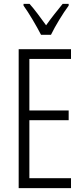

<svg xmlns="http://www.w3.org/2000/svg" viewBox="-20 -967 432 987"><path d="M345 0H76V-714H345V-664H131V-399H333V-349H131V-51H345ZM191 -788Q173 -823 147.5 -866Q122 -909 101 -938V-947H132Q151 -926 173.5 -896Q196 -866 217 -837Q239 -868 258 -892Q277 -916 302 -947H333V-938Q310 -907 284.5 -865Q259 -823 242 -788Z"/></svg>

Font: Noto Sans Khmer ExtraCondensed Light
Style: Regular
Weight: 300
Width: 2
Designer: Danh Hong and the Monotype Design Team
Foundry: Monotype Imaging Inc.
Version: Version 2.004; ttfautohint (v1.8.4.7-5d5b)